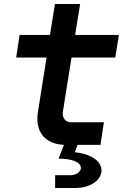

<svg xmlns="http://www.w3.org/2000/svg" viewBox="-20 -725 640 961"><path d="M256 216H356C435 216 488 175 488 128C488 70 412 42 355 37L368 0H483L500 -113H337C306 -113 290 -136 295 -168L338 -437H557L575 -550H356L381 -705H255L230 -550H78L61 -437H213L170 -165C154 -67 204 -4 300 0L273 69C344 69 385 88 385 116C385 133 363 152 332 152H256Z"/></svg>

Font: JetBrains Mono
Style: Bold Italic
Weight: 558
Italic angle: -9°
Monospace: yes
Designer: Philipp Nurullin, Konstantin Bulenkov
Foundry: JetBrains
Version: Version 2.305